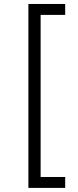

<svg xmlns="http://www.w3.org/2000/svg" viewBox="-20 -781 387 949"><path d="M120.4 147.7H302.2V93.8H180.8V-707.4H302.2V-761.4H120.4Z"/></svg>

Font: Karasuma Gothic
Style: Light
Weight: 300
Designer: Rasmus Andersson / Ryoko Nishizuka
Foundry: rsms
Version: Version 1.00